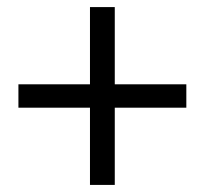

<svg xmlns="http://www.w3.org/2000/svg" viewBox="-20 -598 578 542"><path d="M234 -76V-294H32V-360H234V-578H304V-360H506V-294H304V-76Z"/></svg>

Font: Source Serif 4 Caption
Style: Regular
Weight: 400
Designer: Frank Grießhammer
Foundry: Adobe Systems Incorporated
Version: Version 4.004;hotconv 1.0.117;makeotfexe 2.5.65602